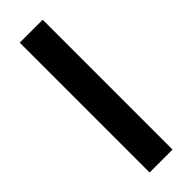

<svg xmlns="http://www.w3.org/2000/svg" viewBox="-246 -742 758 758"><g transform="rotate(-45 133.5 -362.5)"><path d="M197.6 0V-724.9H69.5V0Z"/></g></svg>

Font: Estedad-VF-FD Black
Style: Regular
Weight: 900
Designer: Amin Abedi
Version: Version 4.000